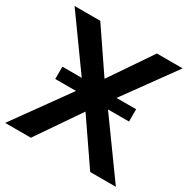

<svg xmlns="http://www.w3.org/2000/svg" viewBox="-172 -867 1000 1015"><g transform="rotate(30 328.0 -359.5)"><path d="M146.5 0 327.6 -264.2 508.8 0H665.5L424.8 -333.5H553.2V-408.7H433.6L658.2 -718.8H501L328.1 -464.4L155.3 -718.8H-1.5L221.2 -408.7H103V-333.5H229.5L-10.3 0Z"/></g></svg>

Font: Winston SemiBold
Style: Regular
Weight: 600
Designer: Vernon Adams, Kim Jin-seong, David Berlow, Cristiano Sobral
Foundry: The Winston Project Authors
Version: Version 3.004